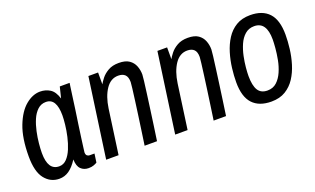

<svg xmlns="http://www.w3.org/2000/svg" viewBox="-65 -859 1953 1192"><g transform="rotate(-20 912.0 -263.0)"><path d="M166 12Q108 12 70.5 -35Q33 -82 33 -183Q33 -304 63.5 -382.5Q94 -461 140.5 -499.5Q187 -538 236 -538Q272 -538 301 -520Q330 -502 345 -453L363 -526H428Q428 -526 424.5 -503Q421 -480 416 -442Q411 -404 404.5 -358Q398 -312 391 -266Q384 -220 379 -180.5Q374 -141 370.5 -116.5Q367 -92 367 -89Q367 -74 374 -67.5Q381 -61 391 -61H423L415 -4Q408 1 393.5 6.5Q379 12 359 12Q328 12 308 -7.5Q288 -27 287 -71Q259 -28 230 -8Q201 12 166 12ZM191 -61Q220 -61 241 -83Q262 -105 276.5 -140Q291 -175 300 -215Q309 -255 313 -291.5Q317 -328 317 -352Q317 -408 300 -436.5Q283 -465 248 -465Q216 -465 193 -443.5Q170 -422 155.5 -388Q141 -354 132.5 -314.5Q124 -275 120.5 -238Q117 -201 117 -175Q117 -118 135.5 -89.5Q154 -61 191 -61Z M478 0 552 -526H616V-448Q624 -463 640.5 -484Q657 -505 685.5 -521.5Q714 -538 756 -538Q800 -538 824.5 -521Q849 -504 859.5 -477Q870 -450 870 -420Q870 -412 866 -378.5Q862 -345 855.5 -297.5Q849 -250 842 -198Q835 -146 828.5 -101Q822 -56 818 -28Q814 0 814 0H732Q732 0 736 -27Q740 -54 746 -96.5Q752 -139 759 -188.5Q766 -238 772 -283.5Q778 -329 782 -361Q786 -393 786 -401Q786 -435 770.5 -450Q755 -465 726 -465Q676 -465 644 -417.5Q612 -370 601 -294L560 0Z M934 0 1008 -526H1072V-448Q1080 -463 1096.5 -484Q1113 -505 1141.5 -521.5Q1170 -538 1212 -538Q1256 -538 1280.5 -521Q1305 -504 1315.5 -477Q1326 -450 1326 -420Q1326 -412 1322 -378.5Q1318 -345 1311.5 -297.5Q1305 -250 1298 -198Q1291 -146 1284.5 -101Q1278 -56 1274 -28Q1270 0 1270 0H1188Q1188 0 1192 -27Q1196 -54 1202 -96.5Q1208 -139 1215 -188.5Q1222 -238 1228 -283.5Q1234 -329 1238 -361Q1242 -393 1242 -401Q1242 -435 1226.5 -450Q1211 -465 1182 -465Q1132 -465 1100 -417.5Q1068 -370 1057 -294L1016 0Z M1567 12Q1486 12 1443.5 -33.5Q1401 -79 1401 -175Q1401 -218 1407 -267.5Q1413 -317 1427.5 -365Q1442 -413 1467 -452Q1492 -491 1530.5 -514.5Q1569 -538 1624 -538Q1705 -538 1747.5 -492Q1790 -446 1790 -349Q1790 -306 1784 -256.5Q1778 -207 1763.5 -159.5Q1749 -112 1724 -73.5Q1699 -35 1660.5 -11.5Q1622 12 1567 12ZM1567 -61Q1604 -61 1628.5 -83.5Q1653 -106 1668.5 -141.5Q1684 -177 1691.5 -216.5Q1699 -256 1702 -291.5Q1705 -327 1705 -348Q1705 -406 1685 -435.5Q1665 -465 1624 -465Q1588 -465 1563 -443Q1538 -421 1523 -386.5Q1508 -352 1500 -313.5Q1492 -275 1489 -241Q1486 -207 1486 -186Q1486 -123 1505 -92Q1524 -61 1567 -61Z"/></g></svg>

Font: Archivo Narrow
Style: Italic
Weight: 400
Italic angle: -8°
Designer: Hector Gatti
Foundry: Omnibus-Type
Version: Version 3.002